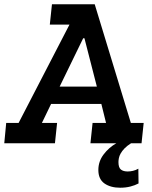

<svg xmlns="http://www.w3.org/2000/svg" viewBox="-39 -670 709 898"><path d="M-10 -95H48L286 -555H194L204 -650H404L573 -95H633L623 0H574Q555 12 543.5 24Q532 36 525.5 47.5Q519 59 517 69.5Q515 80 515 88Q515 114 526.5 123Q538 132 558 132Q570 132 583 129Q596 126 608 119L609 188Q592 197 570.5 202.5Q549 208 523 208Q478 208 449.5 188Q421 168 421 125Q421 85 445.5 52.5Q470 20 505 0H384L394 -95H457L435 -184H200L157 -95H228L218 0H-19ZM350 -491 240 -265H414L356 -491Z"/></svg>

Font: Zilla Slab SemiBold
Style: Regular
Weight: 600
Designer: Typotheque.com
Foundry: Typotheque type foundry
Version: Version 1.0; 2017